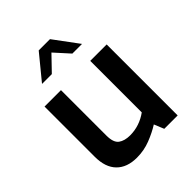

<svg xmlns="http://www.w3.org/2000/svg" viewBox="-216 -894 1025 1025"><g transform="rotate(-45 296.5 -382.0)"><path d="M218 6Q144 6 103 -35.5Q62 -77 62 -157V-536H186V-193Q186 -140 210.5 -122Q235 -104 277 -104Q312 -104 345 -115Q378 -126 407 -147V-536H531V0H430L407 -56Q369 -32 320.5 -13Q272 6 218 6ZM138 -631 252 -770H337L440 -631H367L292 -714L212 -631Z"/></g></svg>

Font: Exo Thin SemiBold
Style: Regular
Weight: 600
Version: Version 2.000